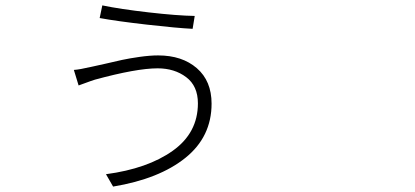

<svg xmlns="http://www.w3.org/2000/svg" viewBox="-20 -645 1540 712"><path d="M713.9 -261.7Q713.9 -326.2 670.4 -358.9Q627 -391.6 564.5 -391.6Q486.3 -391.6 332 -349.6Q330.1 -349.6 271.5 -328.1L253.9 -385.7Q273.4 -386.7 320.3 -397.5Q331.1 -399.4 368.7 -408.2Q406.2 -417 433.1 -422.9Q460 -428.7 498 -434.1Q536.1 -439.5 566.4 -439.5Q655.3 -439.5 710 -392.1Q764.6 -344.7 764.6 -260.7Q764.6 -137.7 667.5 -59.6Q570.3 18.6 399.4 46.9L373 1Q527.3 -19.5 620.6 -85.9Q713.9 -152.3 713.9 -261.7ZM359.4 -625Q424.8 -611.3 531.2 -599.1Q637.7 -586.9 702.1 -585.9L694.3 -538.1Q635.7 -541 524.4 -553.7Q413.1 -566.4 349.6 -578.1Z"/></svg>

Font: Bpmf Zihi Sans Light
Style: Light
Weight: 300
Foundry: But Ko
Version: Version 1.320